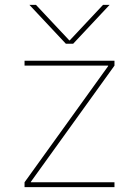

<svg xmlns="http://www.w3.org/2000/svg" viewBox="-20 -770 572 790"><path d="M101 -750H128L265 -604H267L404 -750H431L281 -590H251ZM425 -498V-500H81V-520H451V-500L107 -22V-20H451V0H81V-20Z"/></svg>

Font: M PLUS 1p Thin
Style: Regular
Weight: 250
Version: Version 1.062